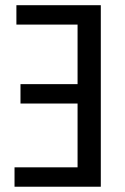

<svg xmlns="http://www.w3.org/2000/svg" viewBox="-20 -707 473 727"><path d="M361.7 -687.3H42.1V-613.9H273.7V-388.4H57.6V-315H273.7V-73.4H35V0H361.7Z"/></svg>

Font: Secuela Black
Style: Regular
Weight: 900
Designer: Fernando Haro
Foundry: deFharo
Version: Version 1.704